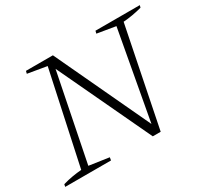

<svg xmlns="http://www.w3.org/2000/svg" viewBox="-135 -838 1100 1031"><g transform="rotate(-30 415.5 -322.5)"><path d="M558 -645H833L829 -631Q769 -615 713 -611L590 0H541L270 -575L162 -36L285 -18L282 0H-2L1 -15Q32 -24 61.5 -29Q91 -34 118 -36L241 -609L123 -629L127 -645H294L568 -61L668 -610L554 -629Z"/></g></svg>

Font: Piazzolla ExtraLight
Style: Italic
Weight: 200
Italic angle: -11.3°
Designer: Juan Pablo del Peral
Foundry: Huerta Tipografica
Version: Version 1.330